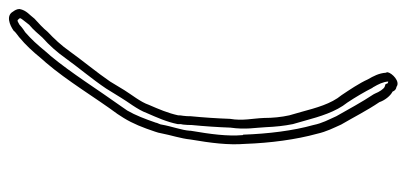

<svg xmlns="http://www.w3.org/2000/svg" viewBox="-264 -480 924 437"><g transform="rotate(-90 198.5 -261.0)"><path d="M100 -290C92 -243 87 -204 90 -166C92 -108 100 -49 113 -2C118 20 126 35 134 53C151 82 166 112 185 140C189 152 199 165 209 170C211 175 214 178 220 179C232 188 251 169 253 159C253 157 253 156 252 155C251 139 244 126 237 114C228 94 213 72 201 54C181 30 172 -4 163 -37L155 -65C151 -83 149 -103 149 -123C148 -149 142 -171 147 -200C148 -229 150 -259 153 -290C153 -296 153 -300 154 -307C155 -311 155 -315 155 -318C160 -341 169 -362 179 -385C185 -403 202 -424 212 -440L232 -473C251 -501 283 -540 300 -564C314 -584 330 -601 345 -615C353 -625 366 -637 375 -645C383 -656 394 -663 397 -679C397 -685 394 -690 391 -694C382 -710 361 -702 347 -692C346 -689 335 -682 333 -680C314 -664 302 -651 283 -628L275 -619C233 -570 195 -506 158 -456C155 -451 152 -447 149 -442C136 -421 127 -398 118 -371C116 -366 115 -361 114 -356C110 -335 102 -311 100 -290ZM120 -290V-291V-292C121 -309 130 -333 134 -356C134 -358 136 -362 138 -367V-368C147 -394 155 -415 166 -434C167 -436 172 -442 175 -447C213 -500 251 -561 290 -608L298 -617C317 -640 327 -651 344 -666C346 -667 356 -674 361 -679C372 -686 372 -683 373 -682L374 -681L375 -680C376 -679 376 -677 376 -677C374 -673 371 -670 361 -657C350 -648 340 -636 332 -627C314 -611 299 -594 284 -573C267 -549 236 -512 216 -482L195 -448C187 -434 168 -411 160 -389C150 -366 140 -344 135 -319V-315V-312L134 -307C133 -299 133 -293 133 -288C130 -257 128 -227 127 -199C122 -164 127 -142 128 -119C129 -96 131 -77 135 -57L143 -29C152 4 163 41 184 67C196 85 209 107 218 125H219V126C226 138 231 148 232 160C231 159 232 161 231 160L228 159L226 154L220 152C215 150 208 139 205 131L204 129L203 127C185 100 169 70 153 42C145 24 137 10 133 -10C120 -56 113 -113 111 -170L110 -171C107 -206 112 -243 120 -290Z"/></g></svg>

Font: Scribbler
Style: ClrIta
Weight: 400
Designer: Mew Too
Foundry: Cannot Into Space Fonts
Version: Version 1.001